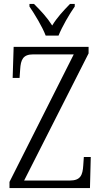

<svg xmlns="http://www.w3.org/2000/svg" viewBox="-20 -951 514 971"><path d="M211 -771H276C294 -816 331 -880 358 -918V-931H334C299 -895 269 -863 244 -822C218 -863 188 -895 152 -931H129V-918C155 -880 194 -816 211 -771ZM28 0H435L439 -157H404L401 -114C398 -65 387 -38 333 -38H102L428 -681V-714H49L44 -557H79L82 -600C85 -649 96 -676 148 -676H353L28 -31Z"/></svg>

Font: Noto Serif Devanagari Condensed Light
Style: Regular
Weight: 300
Width: 3
Designer: Universal Thirst, Indian Type Foundry and the Monotype Design Team
Foundry: Monotype Imaging Inc.
Version: Version 2.004